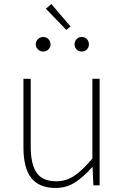

<svg xmlns="http://www.w3.org/2000/svg" viewBox="-20 -917 617 950"><path d="M234 -897 207 -874 308 -769 329 -786ZM194 -662Q209 -662 219.5 -672.5Q230 -683 230 -697Q230 -713 219.5 -723.5Q209 -734 194 -734Q179 -734 168 -723.5Q157 -713 157 -697Q157 -683 168 -672.5Q179 -662 194 -662ZM384 -662Q400 -662 410 -672.5Q420 -683 420 -697Q420 -713 410 -723.5Q400 -734 384 -734Q369 -734 359 -723.5Q349 -713 349 -697Q349 -683 359 -672.5Q369 -662 384 -662ZM255 13Q310 13 353 -15.5Q396 -44 436 -90H438L442 0H473V-527H437V-133Q388 -74 347.5 -47Q307 -20 258 -20Q191 -20 161.5 -62Q132 -104 132 -192V-527H96V-188Q96 -85 135 -36Q174 13 255 13Z"/></svg>

Font: Spoqa Han Sans Neo Thin
Style: Regular
Weight: 100
Designer: [Spoqa Han Sans Neo] Dong-huui Kim  Younghwa Kang  Yujin Lee  [Noto Sans] Ryoko NISHIZUKA  (kana & ideographs); Paul D. 
Foundry: Spoqa (http://www.spoqa-han-sans.com)
Version: Version 1.100;hotconv 1.0.109;makeotfexe 2.5.65596